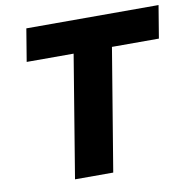

<svg xmlns="http://www.w3.org/2000/svg" viewBox="-81 -808 884 889"><g transform="rotate(-10 361.0 -364.0)"><path d="M74.7 -574.2 100.1 -727.5H721.7L696.3 -574.2H475.6L380.4 0H200.7L295.4 -574.2Z"/></g></svg>

Font: Inter Display Extra Bold
Style: Italic
Weight: 800
Italic angle: -9.39999°
Designer: Rasmus Andersson
Foundry: rsms
Version: Version 4.000;git-4fc901f